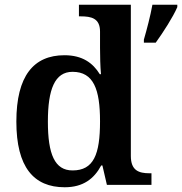

<svg xmlns="http://www.w3.org/2000/svg" viewBox="-20 -780 768 810"><path d="M253 10C331 10 377 -26 407 -82H412L431 0H619V-49H611C565 -49 532 -61 532 -122V-760H313V-711H321C365 -711 402 -703 402 -647V-578C402 -544 403 -499 406 -467H401C372 -514 328 -547 252 -547C122 -547 49 -460 49 -267C49 -75 122 10 253 10ZM587 -613V-600H637C668 -643 710 -708 728 -750V-760H623C615 -715 599 -654 587 -613ZM286 -61C211 -61 182 -129 182 -267C182 -403 211 -477 286 -477C375 -477 402 -403 402 -268C402 -128 375 -61 286 -61Z"/></svg>

Font: Noto Serif Sinhala SemiBold
Style: Regular
Weight: 600
Designer: Jelle Bosma - Monotype Design Team
Foundry: Monotype Imaging Inc.
Version: Version 2.007